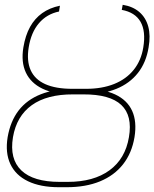

<svg xmlns="http://www.w3.org/2000/svg" viewBox="-20 -780 651 810"><path d="M292.5 -405.3H335.4Q415 -405.3 465.8 -381.6Q516.6 -357.9 537.4 -312.5Q558.1 -267.1 547.4 -201.2Q536.1 -133.8 499 -86.7Q461.9 -39.6 401.9 -14.9Q341.8 9.8 261.2 9.8H229Q150.4 9.8 98.1 -15.4Q45.9 -40.5 23.7 -87.9Q1.5 -135.3 12.2 -201.2Q23.9 -269 58.8 -314.2Q93.8 -359.4 152.1 -382.3Q210.4 -405.3 292.5 -405.3ZM331.5 -381.8H288.6Q178.2 -382.3 114 -336.2Q49.8 -290 34.7 -201.2Q19.5 -109.4 70.1 -61Q120.6 -12.7 231.9 -12.7H266.1Q375 -12.7 441.9 -61.5Q508.8 -110.4 523.9 -201.2Q539.6 -292 491.7 -337.2Q443.8 -382.3 331.5 -381.8ZM343.3 -405.3Q410.6 -405.3 461.7 -425.8Q512.7 -446.3 544.2 -485.6Q575.7 -524.9 584.5 -580.1Q595.7 -648.4 572.8 -688.2Q549.8 -728 493.7 -738.3L497.6 -759.8Q540.5 -752.9 567.9 -729.2Q595.2 -705.6 605.5 -667.7Q615.7 -629.9 606.9 -580.1Q596.7 -516.6 562 -472.4Q527.3 -428.2 471.2 -405.3Q415 -382.3 339.4 -381.8H281.7Q208 -382.3 158.9 -406Q109.9 -429.7 89.1 -473.9Q68.4 -518.1 78.6 -580.1Q86.9 -630.4 106.7 -666.3Q126.5 -702.1 158 -724.6Q189.5 -747.1 232.9 -755.9L229 -731.4Q177.2 -720.7 144.3 -682.1Q111.3 -643.6 101.1 -580.1Q91.8 -522.9 109.4 -483.9Q127 -444.8 171.1 -425Q215.3 -405.3 284.7 -405.3Z"/></svg>

Font: Inter 16pt Thin
Style: Italic
Weight: 250
Italic angle: -9.3988°
Version: Version 4.001;git-66647c0bb